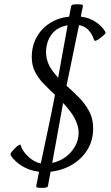

<svg xmlns="http://www.w3.org/2000/svg" viewBox="-20 -809 527 912"><path d="M178.2 83.5Q164.6 83.5 157.7 81.8Q150.9 80.1 152.3 73.2Q154.8 59.1 158.4 42.2Q162.1 25.4 165.5 6.8Q119.6 1.5 84 -21Q48.3 -43.5 32.2 -69.3Q28.3 -76.2 31.5 -82Q34.7 -87.9 48.8 -102.5Q60.1 -114.3 68.4 -119.4Q76.7 -124.5 77.6 -120.6Q85.9 -91.8 113.8 -65.4Q141.6 -39.1 173.8 -32.7Q190.9 -114.3 208.3 -195.6Q225.6 -276.9 241.2 -358.4Q213.4 -384.3 188 -410.4Q162.6 -436.5 146.7 -467.3Q130.9 -498 130.9 -537.6Q130.9 -590.3 153.6 -631.6Q176.3 -672.9 216.3 -698.7Q256.3 -724.6 308.6 -730Q311 -744.1 313.5 -756.6Q315.9 -769 317.9 -778.8Q319.3 -785.6 326.7 -787.1Q334 -788.6 347.7 -788.6Q361.3 -788.6 368.2 -787.1Q375 -785.6 373.5 -778.8Q371.6 -769 369.1 -756.6Q366.7 -744.1 363.8 -730Q404.3 -725.1 434.1 -705.1Q463.9 -685.1 479.5 -659.2Q483.4 -652.8 478.3 -647.2Q473.1 -641.6 459 -630.4Q430.7 -607.9 426.8 -618.7Q418.9 -646 400.9 -665.5Q382.8 -685.1 355.5 -689.9Q346.2 -645 335.4 -593.3Q324.7 -541.5 314.5 -491.5Q304.2 -441.4 295.9 -401.9Q326.2 -375.5 355.2 -345.9Q384.3 -316.4 403.3 -281Q422.4 -245.6 422.4 -200.7Q422.9 -142.6 395.5 -98.1Q368.2 -53.7 322.3 -26.6Q276.4 0.5 220.2 6.8Q216.8 25.4 213.6 42.2Q210.4 59.1 208 73.2Q206.5 80.1 199 81.8Q191.4 83.5 178.2 83.5ZM228 -35.2Q262.2 -42 290.8 -62.7Q319.3 -83.5 336.4 -113.8Q353.5 -144 353.5 -179.2Q353.5 -208 337.2 -241.9Q320.8 -275.9 279.8 -319.8Q272.9 -282.2 264.2 -233.9Q255.4 -185.5 246.1 -134Q236.8 -82.5 228 -35.2ZM256.3 -439.9Q266.6 -497.1 278.6 -564.5Q290.5 -631.8 301.3 -689Q249.5 -679.7 224.1 -644.3Q198.7 -608.9 198.7 -559.6Q198.7 -533.7 210.4 -505.1Q222.2 -476.6 256.3 -439.9Z"/></svg>

Font: Dai Banna SIL Light
Style: Italic
Weight: 300
Italic angle: -11°
Designer: Victor Gaultney
Foundry: SIL International
Version: Version 4.000